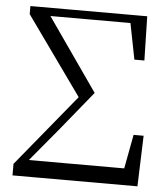

<svg xmlns="http://www.w3.org/2000/svg" viewBox="-52 -775 711 821"><g transform="rotate(5 303.5 -364.0)"><path d="M32.1 0V-49.5L297.5 -373.2L295.7 -342.7L45.3 -693.4V-728H546.8L551.1 -538.5H508.2L472.2 -721.5L500.9 -693H315.6H127.5V-678.5L117 -717.8L351.4 -381.8L216.1 -215.7L68.9 -38.9L88 -89.3V-71.5H539.4L497.6 -29.9L532.9 -217.7H575.9L568.4 0Z"/></g></svg>

Font: Source Han Serif JP VF
Style: Regular
Weight: 250
Designer: Ryoko NISHIZUKA 西塚涼子 (kana & ideographs); Frank Grießhammer (Latin, Greek & Cyrillic); Wenlong ZHANG 张文龙 (bopomofo); San
Foundry: Adobe
Version: Version 2.001;hotconv 1.1.0;makeotfexe 2.6.0